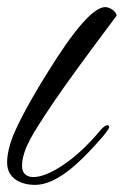

<svg xmlns="http://www.w3.org/2000/svg" viewBox="-23 -518 348 540"><path d="M305 -474C304 -486 286 -498 273 -498C240 -498 185 -435 107 -308C61 -234 31 -177 14 -137C5 -114 -3 -86 -3 -61C-3 -15 37 2 76 2C137 2 202 -63 243 -108L267 -135C272 -141 284 -156 284 -160C284 -164 282 -166 279 -166C274 -166 264 -158 258 -150C190 -68 114 -20 71 -20C47 -20 39 -35 39 -51C39 -102 80 -156 104 -195C136 -244 180 -306 235 -380C282 -443 305 -474 305 -474Z"/></svg>

Font: AlexBrush
Style: Regular
Weight: 400
Designer: Robert E. Leuschke
Foundry: Robert E. Leuschke
Version: Version 1.001